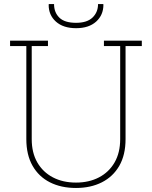

<svg xmlns="http://www.w3.org/2000/svg" viewBox="-20 -910 744 940"><path d="M352.1 10.3Q279.3 10.3 224.6 -17.3Q169.9 -44.9 139.4 -98.4Q108.9 -151.9 108.9 -229V-684.6H29.3V-710.9H214.8V-684.6H135.3V-229Q135.3 -162.1 162.8 -114.5Q190.4 -66.9 239.3 -41.5Q288.1 -16.1 352.1 -16.1Q415.5 -16.1 464.4 -41.5Q513.2 -66.9 540.8 -114.5Q568.4 -162.1 568.4 -229V-684.6H488.8V-710.9H674.3V-684.6H594.7V-229Q594.7 -151.4 564 -98.1Q533.2 -44.9 478.5 -17.3Q423.8 10.3 352.1 10.3ZM352.5 -772Q289.6 -772 253.7 -804.2Q217.8 -836.4 218.3 -887.2L219.2 -890.1H244.6Q244.6 -849.1 270.5 -823.7Q296.4 -798.3 352.5 -798.3Q406.2 -798.3 433.1 -824.2Q460 -850.1 460 -890.1H485.4L486.3 -887.2Q486.3 -836.4 450.7 -804.2Q415 -772 352.5 -772Z"/></svg>

Font: Roboto Slab LO Thin
Style: Regular
Weight: 250
Designer: Google
Version: Version 2.00;September 28, 2018;FontCreator 11.5.0.2427 64-b